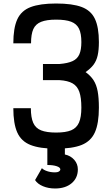

<svg xmlns="http://www.w3.org/2000/svg" viewBox="-20 -834 640 1095"><path d="M300 14Q208 14 154.5 -7Q101 -28 78.5 -78.5Q56 -129 56 -217H156Q156 -164 169.5 -133.5Q183 -103 214.5 -90.5Q246 -78 300 -78Q355 -78 386 -91Q417 -104 430.5 -135Q444 -166 444 -220Q444 -277 432.5 -310Q421 -343 394 -358.5Q367 -374 319 -377H225V-469H319Q367 -473 394 -485.5Q421 -498 432.5 -524Q444 -550 444 -594Q444 -643 430.5 -670.5Q417 -698 386 -710Q355 -722 300 -722Q246 -722 214.5 -709.5Q183 -697 170 -668Q157 -639 157 -587H56Q56 -674 78.5 -723.5Q101 -773 154.5 -793.5Q208 -814 300 -814Q393 -814 446 -794Q499 -774 521.5 -726Q544 -678 544 -594Q544 -549 537 -518Q530 -487 513.5 -465Q497 -443 468 -423Q497 -402 513.5 -376.5Q530 -351 537 -313.5Q544 -276 544 -220Q544 -131 521.5 -80Q499 -29 446 -7.5Q393 14 300 14ZM294 241Q256 241 225 228Q194 215 180 193L219 125Q228 135 248.5 142Q269 149 294 149Q308 149 316 144Q324 139 324 132Q324 121 303.5 114Q283 107 250 107V-5H350V47Q383 54 403.5 77.5Q424 101 424 132Q424 181 388.5 211Q353 241 294 241Z"/></svg>

Font: Victor Mono
Style: Bold
Weight: 700
Monospace: yes
Designer: Rune Bjørnerås
Version: Version 1.561;gftools[0.9.30]